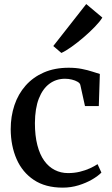

<svg xmlns="http://www.w3.org/2000/svg" viewBox="-20 -892 540 924"><path d="M282 11Q198.5 11 143 -26Q87.5 -63 59.8 -126.5Q32 -190 31.5 -270Q31.5 -332 49.5 -385.8Q67.5 -439.5 103.2 -480Q139 -520.5 191 -543.2Q243 -566 310.5 -566Q345.5 -566 374.2 -560.2Q403 -554.5 424.8 -547.2Q446.5 -540 460.5 -536L455.5 -381.5H389L366.5 -483.5Q364.5 -492 353.2 -498.5Q342 -505 326 -509Q310 -513 293 -513Q250.5 -513 218 -489Q185.5 -465 167 -417.8Q148.5 -370.5 148 -299.5Q148 -239 159.8 -193.5Q171.5 -148 193 -118.2Q214.5 -88.5 243.8 -73.8Q273 -59 307.5 -59Q337.5 -59 364.2 -65.5Q391 -72 412.8 -82Q434.5 -92 449.5 -102L468 -61.5Q452 -45 423.2 -28.2Q394.5 -11.5 358 -0.2Q321.5 11 282 11ZM275 -637.5 236.5 -670.5 395 -872.5 472.5 -807.5Q461.5 -789 437.2 -763.8Q413 -738.5 383 -712.8Q353 -687 324.5 -666.8Q296 -646.5 276 -637.5Z"/></svg>

Font: Merriweather 28pt Medium
Style: Regular
Weight: 500
Version: Version 2.100